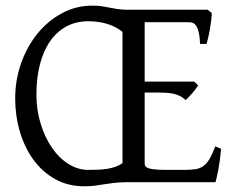

<svg xmlns="http://www.w3.org/2000/svg" viewBox="-20 -650 838 685"><path d="M294.9 -43.9Q314.5 -43.9 331.5 -44.7Q348.6 -45.4 363.5 -47.9Q378.4 -50.3 391.6 -54.9Q404.8 -59.6 417 -67.9V-536.6Q391.1 -556.6 360.4 -565.4Q329.6 -574.2 294.9 -574.2Q251.5 -574.2 217 -555.7Q182.6 -537.1 158.9 -503.2Q135.3 -469.2 122.6 -420.9Q109.9 -372.6 109.9 -313Q109.9 -258.3 124.8 -209.5Q139.6 -160.6 164.8 -123.8Q189.9 -86.9 223.6 -65.4Q257.3 -43.9 294.9 -43.9ZM769 -119.1Q765.1 -76.7 759 -45.4Q752.9 -14.2 749 0H429.7Q403.8 0.5 385.3 2.7Q366.7 4.9 350.6 7.6Q334.5 10.3 318.4 12.5Q302.2 14.6 280.8 14.6Q222.2 14.6 176.3 -11.2Q130.4 -37.1 98.9 -80.6Q67.4 -124 50.8 -180.7Q34.2 -237.3 34.2 -298.8Q34.2 -365.2 55.7 -425.3Q77.1 -485.4 114.3 -530.8Q151.4 -576.2 201.4 -603Q251.5 -629.9 309.1 -629.9Q328.6 -629.9 343 -627.7Q357.4 -625.5 370.6 -622.8Q383.8 -620.1 398.2 -617.9Q412.6 -615.7 432.1 -615.2H721.2L735.8 -603Q734.9 -590.3 733.2 -575.2Q731.4 -560.1 728.8 -544.9Q726.1 -529.8 722.9 -516.1Q719.7 -502.4 716.8 -493.2H693.8Q692.9 -515.6 689.9 -530.5Q687 -545.4 682.1 -554.4Q677.2 -563.5 670.2 -567.1Q663.1 -570.8 653.8 -570.8H496.1V-358.9H672.9L687 -345.2Q682.6 -338.4 676.8 -330.8Q670.9 -323.2 664.8 -316.2Q658.7 -309.1 652.8 -303Q647 -296.9 642.1 -293Q634.8 -300.3 626.2 -305.2Q617.7 -310.1 606.7 -313.5Q595.7 -316.9 580.6 -318.4Q565.4 -319.8 544.9 -319.8H496.1V-75.2Q496.1 -67.9 496.6 -62.3Q497.1 -56.6 503.9 -52.5Q510.7 -48.3 527.3 -46.1Q543.9 -43.9 576.2 -43.9H639.2Q661.6 -43.9 677.5 -46.4Q693.4 -48.8 705.3 -57.4Q717.3 -65.9 727.3 -82.5Q737.3 -99.1 748 -127.9L769 -119.1Z"/></svg>

Font: Gentium
Style: Regular
Weight: 400
Designer: J. Victor Gaultney
Version: Version 1.03; 2011; OFL 1.1 release